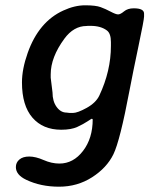

<svg xmlns="http://www.w3.org/2000/svg" viewBox="-20 -497 580 721"><path d="M320.3 -399.9H310.1L305.2 -399.4Q256.8 -399.4 221.7 -351.6Q170.4 -281.7 170.4 -217.8V-205.1L177.2 -149.9Q177.2 -116.7 192.6 -95.5Q208 -74.2 230 -74.2L242.2 -72.8H253.4Q271 -72.8 305.7 -92Q340.3 -111.3 353 -138.2Q396.5 -230.5 396.5 -324.7V-338.9Q396.5 -371.1 381.8 -382.3Q358.9 -399.9 320.3 -399.9ZM210 -9.8Q141.1 -9.8 101.8 -55.2Q62.5 -100.6 62.5 -187.5Q62.5 -237.8 84 -298.3Q125.5 -415.5 217.8 -457.5Q260.3 -477.1 299.8 -477.1Q339.4 -477.1 357.9 -470.2Q376.5 -463.4 395.8 -453.1Q415 -442.9 423.6 -442.9Q432.1 -442.9 445.8 -454.3Q459.5 -465.8 482.4 -465.8Q521 -465.8 521 -445.8V-435.1Q521 -422.9 500 -323.5Q479 -224.1 466.3 -157.2Q430.7 31.7 405.8 82.5Q380.9 133.3 325.7 168.7Q270.5 204.1 201.7 204.1Q132.8 204.1 78.6 178.2Q39.6 159.7 39.6 130.4Q39.6 113.3 52.7 102.1Q65.9 90.8 89.8 90.8Q113.8 90.8 143.8 104Q173.8 117.2 203.1 117.2Q255.4 117.2 291.7 69.8Q328.1 22.5 328.1 -48.8L325.2 -51.3Q323.7 -51.3 308.6 -41.3Q293.5 -31.2 270.5 -20.5Q247.6 -9.8 210 -9.8Z"/></svg>

Font: Averia Sans Libre
Style: Bold Italic
Weight: 700
Italic angle: -6.90001°
Version: Version 1.002